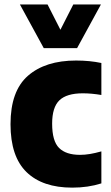

<svg xmlns="http://www.w3.org/2000/svg" viewBox="-20 -828 494 858"><path d="M303 10.5Q170 10.5 98.5 -59Q27 -128.5 27 -273Q27 -421.5 105 -489.5Q183 -557.5 320 -557.5Q381 -557.5 433 -546.5V-403.5Q389 -411 350 -411Q278 -411 245.5 -379.8Q213 -348.5 213 -275.5Q213 -197.5 244 -166.8Q275 -136 337.5 -136Q359 -136 381.8 -139.8Q404.5 -143.5 433 -151.5V-8.5Q373.5 10.5 303 10.5ZM175.5 -613 69 -808H192.5L250 -695L307.5 -808H431L324.5 -613Z"/></svg>

Font: Encode Sans SmCnd XBd
Style: Regular
Weight: 800
Width: 4
Designer: Multiple Designers
Foundry: Impallari Type
Version: Version 3.002; ttfautohint (v1.8.3) -l 8 -r 50 -G 200 -x 14 